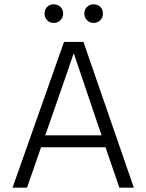

<svg xmlns="http://www.w3.org/2000/svg" viewBox="-20 -868 677 888"><path d="M204 -284 189 -242H450L435 -285L321 -622Q308 -582 204 -284ZM105 0H38L276 -674H366L599 0H532L468 -187H170ZM456 -805Q456 -787 444 -774.5Q432 -762 413 -762Q395 -762 382.5 -774.5Q370 -787 370 -805Q370 -824 382.5 -836Q395 -848 413 -848Q432 -848 444 -836Q456 -824 456 -805ZM272 -805Q272 -787 259.5 -774.5Q247 -762 229 -762Q210 -762 198 -774.5Q186 -787 186 -805Q186 -824 198 -836Q210 -848 229 -848Q247 -848 259.5 -836Q272 -824 272 -805Z"/></svg>

Font: Hind Vadodara Light
Style: Regular
Weight: 300
Designer: Hitesh Malaviya
Foundry: Indian Type Foundry
Version: Version 1.000;PS 1.0;hotconv 1.0.86;makeotf.lib2.5.63406; tt